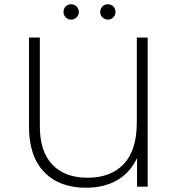

<svg xmlns="http://www.w3.org/2000/svg" viewBox="-20 -876 835 901"><path d="M673 -700H622V-301C622 -215 601.8 -150.3 561.5 -107C521.2 -63.7 464.3 -42 391 -42C319.7 -42 264.5 -62.5 225.5 -103.5C186.5 -144.5 167 -204.3 167 -283V-700H116V-281C116 -189 139.7 -118.3 187 -69C234.3 -19.7 299.7 5 383 5C439.7 5 488.3 -6.7 529 -30C569.7 -53.3 601 -88 623 -134V0H673ZM288.5 -794.5C295.5 -787.5 304 -784 314 -784C323.3 -784 331.7 -787.5 339 -794.5C346.3 -801.5 350 -810 350 -820C350 -830 346.5 -838.5 339.5 -845.5C332.5 -852.5 324 -856 314 -856C304 -856 295.5 -852.7 288.5 -846C281.5 -839.3 278 -830.7 278 -820C278 -810 281.5 -801.5 288.5 -794.5ZM461 -794.5C468.3 -787.5 476.7 -784 486 -784C496 -784 504.5 -787.5 511.5 -794.5C518.5 -801.5 522 -810 522 -820C522 -830.7 518.5 -839.3 511.5 -846C504.5 -852.7 496 -856 486 -856C476 -856 467.5 -852.5 460.5 -845.5C453.5 -838.5 450 -830 450 -820C450 -810 453.7 -801.5 461 -794.5Z"/></svg>

Font: Montserrat Custom ExtraLight
Style: Regular
Weight: 300
Designer: Julieta Ulanovsky
Foundry: Julieta Ulanovsky
Version: Version 7.200